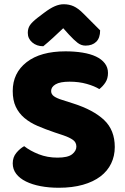

<svg xmlns="http://www.w3.org/2000/svg" viewBox="-20 -867 591 905"><path d="M251 -124Q300 -124 320 -140Q340 -156 340 -176Q340 -196 324 -207.5Q308 -219 279 -229L237 -243Q193 -258 157 -273.5Q121 -289 95 -311Q69 -333 54.5 -363.5Q40 -394 40 -438Q40 -523 105.5 -574Q171 -625 289 -625Q332 -625 369 -619Q406 -613 432.5 -600.5Q459 -588 474 -568.5Q489 -549 489 -523Q489 -497 477 -478.5Q465 -460 448 -447Q426 -461 389 -471.5Q352 -482 308 -482Q263 -482 242 -469.5Q221 -457 221 -438Q221 -423 234 -413.5Q247 -404 273 -396L326 -379Q420 -349 470.5 -301.5Q521 -254 521 -174Q521 -132 504 -96.5Q487 -61 453.5 -35.5Q420 -10 370.5 4Q321 18 257 18Q211 18 171.5 10.5Q132 3 102.5 -11.5Q73 -26 56.5 -47.5Q40 -69 40 -97Q40 -126 57 -146.5Q74 -167 94 -178Q122 -156 162.5 -140Q203 -124 251 -124ZM278 -734Q254 -711 230 -689Q206 -667 184 -649Q153 -649 132 -667Q111 -685 111 -712Q111 -733 121 -748Q131 -763 158 -784L187 -806Q216 -828 238 -837.5Q260 -847 280 -847Q306 -847 327 -837.5Q348 -828 371 -805L452 -724Q452 -688 433.5 -670Q415 -652 383 -652Q363 -652 346 -665Q329 -678 305 -704Z"/></svg>

Font: Baloo Thambi 2 ExtraBold
Style: Regular
Weight: 800
Designer: Aadarsh Rajan and Ek Type
Foundry: Ek Type
Version: Version 1.640;hotconv 1.0.111;makeotfexe 2.5.65597; ttfautoh